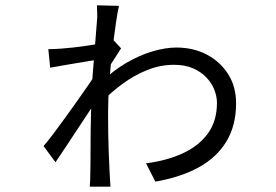

<svg xmlns="http://www.w3.org/2000/svg" viewBox="-20 -665 1040 723"><path d="M530 -50Q608 -60 668 -87.5Q728 -115 762.5 -162Q797 -209 797 -278Q797 -301 787.5 -326Q778 -351 758 -372.5Q738 -394 707.5 -407.5Q677 -421 635 -421Q584 -421 535 -401.5Q486 -382 441 -349Q396 -316 358 -276V-352Q404 -398 454.5 -427.5Q505 -457 554 -471.5Q603 -486 644 -486Q708 -486 758.5 -459.5Q809 -433 839 -386Q869 -339 869 -276Q869 -193 833 -133Q797 -73 729.5 -35.5Q662 2 565 19ZM345 -585Q347 -598 346 -617.5Q345 -637 345 -645L428 -643Q423 -623 416.5 -578Q410 -533 403 -474.5Q396 -416 391.5 -354.5Q387 -293 387 -240Q387 -203 387.5 -165Q388 -127 389.5 -88.5Q391 -50 393 -11Q394 0 394.5 13.5Q395 27 396 38H318Q319 29 319.5 14.5Q320 0 320 -9Q321 -48 321 -107Q321 -166 322.5 -229.5Q324 -293 326 -346Q328 -374 331 -408.5Q334 -443 336.5 -477.5Q339 -512 341.5 -540.5Q344 -569 345 -585ZM351 -440Q339 -439 317.5 -435.5Q296 -432 269.5 -427.5Q243 -423 216.5 -418.5Q190 -414 169 -410L162 -480Q176 -480 187.5 -480.5Q199 -481 211 -482Q228 -483 255 -486Q282 -489 312 -493.5Q342 -498 367.5 -503Q393 -508 408 -513L436 -483Q426 -467 409 -441Q392 -415 381 -397L354 -302Q340 -281 319 -250Q298 -219 275 -183.5Q252 -148 229.5 -114.5Q207 -81 189 -54L144 -115Q159 -132 180 -160Q201 -188 225 -221Q249 -254 271.5 -286Q294 -318 312.5 -344.5Q331 -371 340 -387L342 -420Z"/></svg>

Font: Farlight84_Sys_V01
Style: Regular
Weight: 400
Designer: Ryoko NISHIZUKA  (kana, bopomofo & ideographs); Paul D. Hunt (Latin, Greek & Cyrillic); Sandoll Communications , Soo-you
Foundry: Adobe
Version: Version 2.004;October 29, 2024;FontCreator 14.0.0.2814 64-bi